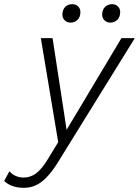

<svg xmlns="http://www.w3.org/2000/svg" viewBox="-121 -682 664 917"><path d="M-6 215Q-40 215 -64 205.5Q-88 196 -101 182L-76 136Q-63 151 -45.5 158.5Q-28 166 -8 166Q25 166 52 145.5Q79 125 107 79L157 -3L74 -500H130L183 -155L197 -62L251 -152L459 -500H523L152 99Q126 140 100.5 166Q75 192 49 203.5Q23 215 -6 215ZM406 -574Q389 -574 378 -585Q367 -596 367 -612Q367 -635 380.5 -648.5Q394 -662 414 -662Q431 -662 442 -651.5Q453 -641 453 -624Q453 -601 439.5 -587.5Q426 -574 406 -574ZM216 -574Q199 -574 188 -585Q177 -596 177 -612Q177 -635 190 -648.5Q203 -662 224 -662Q241 -662 252 -651.5Q263 -641 263 -624Q263 -601 249.5 -587.5Q236 -574 216 -574Z"/></svg>

Font: Kantumruy Pro Light
Style: Italic
Weight: 300
Italic angle: -13°
Version: Version 1.002